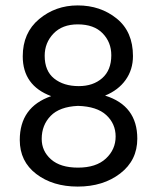

<svg xmlns="http://www.w3.org/2000/svg" viewBox="-20 -681 580 709"><path d="M268 -62Q335 -62 371 -95.5Q407 -129 407 -177Q407 -224 372.5 -256Q338 -288 268 -290Q200 -287 167 -253Q134 -219 134 -168Q134 -123 168.5 -92.5Q203 -62 268 -62ZM267 -591Q210 -591 177.5 -557Q145 -523 145 -475Q145 -419 180 -391Q215 -363 271 -363Q324 -363 357.5 -392.5Q391 -422 391 -477Q391 -525 359 -558Q327 -591 267 -591ZM368 -328Q487 -291 487 -169Q487 -89 424 -40.5Q361 8 267 8Q175 8 114 -38.5Q53 -85 53 -164Q53 -286 169 -326Q64 -365 64 -473Q64 -560 124.5 -610.5Q185 -661 267 -661Q351 -661 411 -612.5Q471 -564 471 -474Q471 -424 444 -386Q417 -348 368 -328Z"/></svg>

Font: Hind Regular
Style: Regular
Weight: 400
Designer: Manushi Parikh, Satya Rajpurohit
Foundry: Indian Type Foundry
Version: Version 1.201;PS 1.0;hotconv 1.0.78;makeotf.lib2.5.61930; tt